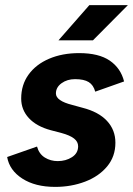

<svg xmlns="http://www.w3.org/2000/svg" viewBox="-20 -720 522 752"><path d="M8 -105 125 -146Q133 -117 155.5 -103Q178 -89 206 -89Q238 -89 262 -104.5Q286 -120 286 -147Q286 -165 270 -177.5Q254 -190 221 -199L179 -210Q123 -225 93 -257.5Q63 -290 63 -334Q63 -388 92 -428Q121 -468 172.5 -490Q224 -512 290 -512Q367 -512 410 -482.5Q453 -453 466 -401L353 -361Q346 -387 327.5 -398.5Q309 -410 274 -410Q243 -410 221 -394Q199 -378 199 -354Q199 -325 263 -309L303 -298Q366 -282 399 -246.5Q432 -211 432 -161Q432 -107 399.5 -68Q367 -29 313 -8.5Q259 12 196 12Q118 12 67.5 -20.5Q17 -53 8 -105ZM330 -700H481L344 -562H209Z"/></svg>

Font: Oak Sans
Style: Bold Italic
Weight: 700
Italic angle: -9.5°
Foundry: Erik Kennedy, Walven
Version: Version 1.000